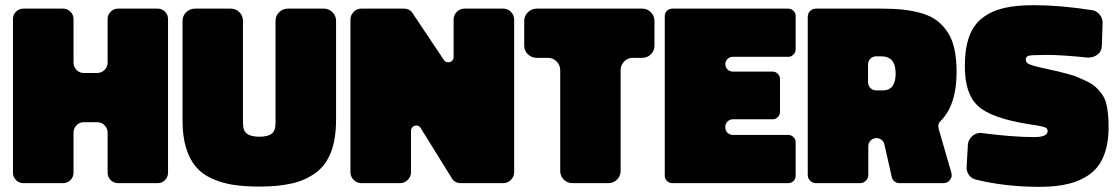

<svg xmlns="http://www.w3.org/2000/svg" viewBox="-20 -703 4285 737"><path d="M393.1 -40V-193.8Q393.1 -210.4 381.3 -222.2Q369.6 -233.9 353 -233.9H301.8Q285.2 -233.9 273.7 -222.2Q262.2 -210.4 262.2 -193.8V-40Q262.2 -23.4 250.5 -11.7Q238.8 0 222.2 0H69.8Q53.2 0 41.5 -11.7Q29.8 -23.4 29.8 -40V-629.9Q29.8 -646.5 41.5 -658.2Q53.2 -669.9 69.8 -669.9H222.2Q238.8 -669.9 250.5 -658.2Q262.2 -646.5 262.2 -629.9V-462.9Q262.2 -446.3 273.7 -434.6Q285.2 -422.9 301.8 -422.9H353Q369.6 -422.9 381.3 -434.6Q393.1 -446.3 393.1 -462.9V-629.9Q393.1 -646.5 404.8 -658.2Q416.5 -669.9 433.1 -669.9H585Q601.6 -669.9 613.3 -658.2Q625 -646.5 625 -629.9V-40Q625 -23.4 613.3 -11.7Q601.6 0 585 0H433.1Q416.5 0 404.8 -11.7Q393.1 -23.4 393.1 -40Z M729 -669.9H865.7Q885.3 -669.9 898.9 -656.2Q912.6 -642.6 912.6 -623V-231Q912.6 -200.7 928.2 -189.5Q943.8 -178.2 975.6 -178.2Q1007.3 -178.2 1022.5 -189.5Q1037.6 -200.7 1037.6 -231V-623Q1037.6 -642.6 1051.5 -656.2Q1065.4 -669.9 1085 -669.9H1222.7Q1242.2 -669.9 1256.1 -656.2Q1270 -642.6 1270 -623V-244.1Q1270 -170.4 1250.7 -119.6Q1231.4 -68.8 1192.4 -40Q1153.3 -11.2 1101.1 1Q1048.8 13.2 975.6 13.2Q917.5 13.2 873.3 6.1Q829.1 -1 791.7 -18.3Q754.4 -35.6 730.7 -64.2Q707 -92.8 693.8 -136.7Q680.7 -180.7 680.7 -240.2V-623Q680.7 -642.6 694.8 -656.2Q709 -669.9 729 -669.9Z M1325.2 -42V-627.9Q1325.2 -645 1337.6 -657.5Q1350.1 -669.9 1367.2 -669.9H1529.3Q1554.2 -669.9 1565.4 -649.9L1683.6 -473.1Q1689.9 -463.9 1700.2 -463.9Q1709 -463.9 1715.1 -469.5Q1721.2 -475.1 1721.2 -483.9V-627.9Q1721.2 -645 1733.6 -657.5Q1746.1 -669.9 1763.2 -669.9H1911.6Q1928.7 -669.9 1941.2 -657.5Q1953.6 -645 1953.6 -627.9V-42Q1953.6 -24.9 1941.2 -12.5Q1928.7 0 1911.6 0H1749.5Q1723.1 0 1712.4 -22L1595.2 -210.9Q1589.4 -221.2 1578.6 -221.2Q1569.8 -221.2 1563.7 -215.6Q1557.6 -210 1557.6 -200.2V-42Q1557.6 -24.9 1545.2 -12.5Q1532.7 0 1515.6 0H1367.2Q1350.1 0 1337.6 -12.5Q1325.2 -24.9 1325.2 -42Z M1992.2 -527.8V-622.1Q1992.2 -642.1 2006.3 -656Q2020.5 -669.9 2040.5 -669.9H2445.3Q2464.8 -669.9 2478.5 -656Q2492.2 -642.1 2492.2 -622.1V-527.8Q2492.2 -508.3 2478.5 -494.6Q2464.8 -481 2445.3 -481H2409.2Q2389.6 -481 2376 -467Q2362.3 -453.1 2362.3 -433.1V-46.9Q2362.3 -27.3 2348.6 -13.7Q2335 0 2315.4 0H2177.2Q2157.7 0 2144 -13.7Q2130.4 -27.3 2130.4 -46.9V-433.1Q2130.4 -453.1 2116.7 -467Q2103 -481 2083.5 -481H2040.5Q2020.5 -481 2006.3 -494.6Q1992.2 -508.3 1992.2 -527.8Z M2531.7 -28.8V-642.1Q2531.7 -653.3 2540.3 -661.6Q2548.8 -669.9 2561 -669.9H3005.9Q3017.1 -669.9 3025.6 -661.6Q3034.2 -653.3 3034.2 -642.1V-514.2Q3034.2 -502 3025.6 -493.4Q3017.1 -484.9 3005.9 -484.9H2793Q2780.8 -484.9 2772.5 -476.6Q2764.2 -468.3 2764.2 -457Q2764.2 -444.8 2772.5 -436.5Q2780.8 -428.2 2793 -428.2H2945.8Q2957 -428.2 2965.6 -419.7Q2974.1 -411.1 2974.1 -399.9V-273.9Q2974.1 -261.7 2965.6 -253.4Q2957 -245.1 2945.8 -245.1H2793Q2781.2 -245.1 2772.7 -236.8Q2764.2 -228.5 2764.2 -216.8V-213.9Q2764.2 -201.7 2772.5 -193.4Q2780.8 -185.1 2793 -185.1H3005.9Q3017.1 -185.1 3025.6 -176.8Q3034.2 -168.5 3034.2 -157.2V-28.8Q3034.2 -16.6 3025.9 -8.3Q3017.6 0 3005.9 0H2561Q2548.8 0 2540.3 -8.3Q2531.7 -16.6 2531.7 -28.8Z M3344.7 -172.9Q3331.1 -172.9 3322 -163.8Q3313 -154.8 3313 -141.1V-32.2Q3313 -18.6 3303.7 -9.3Q3294.4 0 3280.8 0H3112.8Q3099.1 0 3089.8 -9.3Q3080.6 -18.6 3080.6 -32.2V-638.2Q3080.6 -651.9 3089.8 -660.9Q3099.1 -669.9 3112.8 -669.9H3362.8Q3411.1 -669.9 3448.2 -665.8Q3485.4 -661.6 3519.3 -651.6Q3553.2 -641.6 3576.7 -623.8Q3600.1 -606 3617.7 -579.3Q3635.3 -552.7 3643.6 -514.6Q3651.9 -476.6 3651.9 -426.8Q3651.9 -299.8 3590.8 -238.8Q3578.1 -227.5 3583 -209L3631.8 -40Q3636.2 -24.9 3626.7 -12.5Q3617.2 0 3601.6 0H3432.6Q3421.9 0 3413.3 -6.8Q3404.8 -13.7 3402.8 -24.9L3375 -147.9Q3373 -159.2 3364.3 -166Q3355.5 -172.9 3344.7 -172.9ZM3343.8 -356H3368.7Q3418 -356 3418 -420.9Q3418 -486.8 3362.8 -486.8H3343.8Q3330.1 -486.8 3321 -477.8Q3312 -468.8 3312 -455.1V-388.2Q3312 -374.5 3321 -365.2Q3330.1 -356 3343.8 -356Z M4212.4 -615.2 4209.5 -527.8Q4209 -506.3 4193.6 -494.1Q4178.2 -481.9 4156.2 -481.9Q4054.7 -492.2 4002.4 -492.2Q3939 -492.2 3927.2 -488.8Q3917.5 -484.4 3917.5 -474.1Q3917.5 -462.9 3929.7 -457Q3944.8 -449.7 4004.4 -437Q4028.8 -431.6 4039.6 -429.2Q4050.3 -426.8 4075.9 -419.9Q4101.6 -413.1 4115.2 -407.5Q4128.9 -401.9 4149.9 -391.8Q4170.9 -381.8 4183.3 -371.1Q4195.8 -360.4 4207.5 -345Q4219.2 -329.6 4224.6 -312Q4235.4 -274.4 4235.4 -215.8Q4235.4 -151.4 4217.3 -106Q4199.2 -60.5 4163.8 -34.7Q4128.4 -8.8 4081.3 2.7Q4034.2 14.2 3970.7 14.2Q3839.8 14.2 3727.5 -13.2Q3710.4 -16.6 3700 -30.5Q3689.5 -44.4 3690.4 -62L3695.3 -147.9Q3696.8 -166.5 3710.9 -179.7Q3725.1 -192.9 3743.7 -192.9Q3865.7 -176.8 3949.7 -176.8Q4001.5 -176.8 4001.5 -200.2Q4001.5 -210.4 3989.3 -214.8Q3975.6 -219.7 3924.3 -227.1Q3784.2 -250 3734.4 -295.9Q3683.6 -341.8 3683.6 -448.2Q3683.6 -516.6 3700.2 -562.5Q3716.8 -608.4 3751.7 -634.8Q3786.6 -661.1 3833.5 -672.1Q3880.4 -683.1 3948.2 -683.1Q4048.8 -683.1 4171.4 -664.1H4172.4Q4189.5 -661.1 4200.9 -647.2Q4212.4 -633.3 4212.4 -615.2Z"/></svg>

Font: Don José
Style: Regular
Weight: 900
Designer: Cristian Tournier
Version: Version 1.000